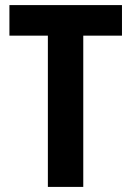

<svg xmlns="http://www.w3.org/2000/svg" viewBox="-20 -800 515 754"><path d="M307 -66V-660H459V-780H17V-660H168V-66Z"/></svg>

Font: Noto Sans Malayalam UI Condensed
Style: Bold
Weight: 700
Width: 3
Designer: Jelle Bosma - Monotype Design Team
Foundry: Monotype Imaging Inc.
Version: Version 2.104